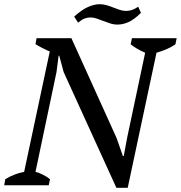

<svg xmlns="http://www.w3.org/2000/svg" viewBox="-40 -882 861 914"><path d="M588 -700H801L795 -671Q775 -657 751 -647Q727 -637 705 -631L568 12H514L263 -539L242 -617H239L229 -539L129 -64Q147 -59 165 -50Q183 -41 198 -29L192 0H-20L-15 -29Q28 -55 75 -64L197 -637Q178 -645 160.5 -654Q143 -663 129 -672L134 -700H300L515 -225L545 -139H549L565 -225L651 -631Q611 -648 582 -671ZM631 -821Q599 -789 572 -777Q545 -765 520 -765Q501 -765 484.5 -770.5Q468 -776 452 -782Q436 -788 421 -793.5Q406 -799 390 -799Q376 -799 362 -793.5Q348 -788 332 -774L313 -803Q351 -837 380.5 -849.5Q410 -862 434 -862Q452 -862 468.5 -857Q485 -852 500 -846Q515 -840 530 -835Q545 -830 561 -830Q574 -830 588 -834.5Q602 -839 618 -850Z"/></svg>

Font: PTSerifItalic
Style: Italic
Weight: 400
Italic angle: -12°
Designer: A.Korolkova, O.Umpeleva, V.Yefimov
Foundry: ParaType Ltd
Version: Version 1.000W OFL